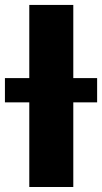

<svg xmlns="http://www.w3.org/2000/svg" viewBox="-62 -747 408 767"><path d="M230.8 -727.3V0H55V-727.3ZM-42.3 -338.1V-435H326V-338.1Z"/></svg>

Font: Inter UI Extra Bold
Style: Regular
Weight: 800
Designer: Rasmus Andersson
Foundry: rsms
Version: 3.2;8d6f07862